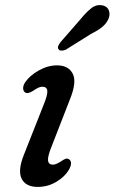

<svg xmlns="http://www.w3.org/2000/svg" viewBox="-20 -725 451 755"><path d="M188.5 -77.5Q200.5 -77.5 223 -92.5Q231 -98 237.8 -100.5Q244.5 -103 251.5 -98.5Q267.5 -87 251 -57.5Q235 -30 201.5 -10Q168 10 128.5 10Q81 10 65 -22.5Q49 -55 75 -119L151 -311.5Q168 -352.5 166 -368.2Q164 -384 146.5 -384Q139 -384 130 -379.8Q121 -375.5 110.5 -368Q101 -362.5 93.5 -360Q86 -357.5 79.5 -361Q71.5 -366 71 -377.2Q70.5 -388.5 79 -401.5Q97.5 -428.5 133 -448.2Q168.5 -468 204.5 -468Q249 -468 266 -435.2Q283 -402.5 254.5 -333L181.5 -145.5Q166.5 -107.5 169 -92.5Q171.5 -77.5 188.5 -77.5ZM294.5 -647Q317.5 -675.5 338 -692Q358.5 -708.5 382.5 -704Q402 -700 408 -684.2Q414 -668.5 406.5 -650.5Q398.5 -632.5 382 -619Q365.5 -605.5 338.5 -592L238.5 -529.5Q230.5 -526 222.2 -526Q214 -526 210.5 -531Q206 -537 209.2 -544.8Q212.5 -552.5 219 -560.5Z"/></svg>

Font: Fraunces 9pt S100
Style: Italic
Weight: 400
Italic angle: -16°
Version: Version 1.000; ttfautohint (v1.8.3)